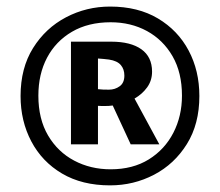

<svg xmlns="http://www.w3.org/2000/svg" viewBox="-20 -807 660 576"><path d="M310.2 -250.9Q226.2 -250.9 166.1 -286.4Q106.1 -321.8 73.9 -382.9Q41.7 -443.9 41.7 -518.9Q41.7 -602.8 79.2 -662.9Q116.7 -722.9 178 -755.1Q239.3 -787.3 310.2 -787.3Q394.1 -787.3 453.9 -751.6Q513.8 -715.9 545.9 -655.4Q578.1 -594.8 578.1 -518.9Q578.1 -434.9 540.6 -374.8Q503.2 -314.7 442.1 -282.8Q381 -250.9 310.2 -250.9ZM311.9 -299.1Q378.5 -299.1 426.4 -328.8Q474.2 -358.5 500.1 -408.7Q525.9 -458.9 525.9 -520Q525.9 -589.3 497.6 -638.4Q469.2 -687.5 420.9 -713.9Q372.5 -740.2 311.9 -740.2Q244.6 -740.2 195.9 -711.7Q147.2 -683.2 121.1 -633.8Q95.1 -584.4 95.1 -520Q95.1 -450.1 124.2 -400.6Q153.3 -351.2 202.5 -325.2Q251.7 -299.1 311.9 -299.1ZM192.9 -374V-682H313.8Q372 -682 404.1 -659.2Q436.2 -636.3 436.2 -592.1Q436.2 -565.3 421.4 -544.9Q406.6 -524.5 383.6 -511.3L458 -374H372.1L318.2 -490.5Q311.6 -489.5 305.4 -489.2Q299.1 -489 293 -489Q290.2 -489 284.9 -489Q279.6 -489 273.9 -489.5V-374ZM306.9 -538Q325 -538 339 -548.2Q353.1 -558.3 353.1 -580.3Q353.1 -599.5 342.3 -612Q331.6 -624.5 307.2 -628.3Q299.4 -629.3 291.1 -630.1Q282.8 -630.9 273.9 -631.5V-539.5Q281.2 -538.5 289 -538.3Q296.9 -538 306.9 -538Z"/></svg>

Font: Ancizar Sans Thin
Style: Regular
Weight: 100
Designer: Cesar Puertas, Viviana Monsalve, Julian Moncada, Julian Prieto, Jose Castro, Mariel Hernandez, Felipe Aragon, Sara Alarc
Version: Version 8.100